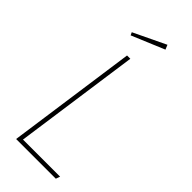

<svg xmlns="http://www.w3.org/2000/svg" viewBox="-273 -906 951 951"><g transform="rotate(45 202.5 -430.0)"><path d="M192 -681 99 -22H359L351 0H73L169 -681ZM273 -860 283 -836 111 -764 104 -779Z"/></g></svg>

Font: Fira Sans Condensed Thin
Style: Italic
Weight: 250
Width: 3
Italic angle: -8°
Designer: Carrois Corporate & Edenspiekermann AG
Foundry: Carrois Corporate GbR & Edenspiekermann AG
Version: Version 4.203